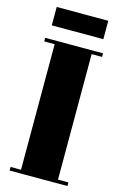

<svg xmlns="http://www.w3.org/2000/svg" viewBox="-131 -923 616 978"><g transform="rotate(15 177.5 -433.5)"><path d="M25 -700H330V-681H275V-19H330V0H25V-19H80V-681H25ZM41 -770V-867H313V-770Z"/></g></svg>

Font: SVN-Abril Fatface
Style: Regular
Weight: 400
Designer: Veronika Burian, Jos? Scaglione
Foundry: TypeTogether
Version: Version 1.001